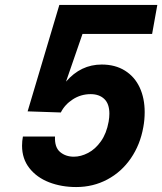

<svg xmlns="http://www.w3.org/2000/svg" viewBox="-20 -745 655 775"><path d="M69 -157Q69 -176 72.5 -194H202Q200 -150.5 222.5 -131.5Q245 -112.5 278 -112.5Q306.5 -112.5 335.8 -127.8Q365 -143 387.5 -174.8Q410 -206.5 418.5 -254Q421.5 -271.5 421.5 -286Q421.5 -326 401 -345.5Q380.5 -365 346 -365Q306.5 -365 274 -344Q241.5 -323 225.5 -291L91.5 -295.5L219.5 -725H615L594 -608H313L246.5 -415.5Q306 -484.5 390.5 -484.5Q445 -484.5 484.2 -460Q523.5 -435.5 543.8 -392Q564 -348.5 564 -292.5Q564 -261 558.5 -232Q546 -161 508.2 -106Q470.5 -51 413.2 -20.5Q356 10 287.5 10Q228 10 178.2 -9.2Q128.5 -28.5 98.8 -66.2Q69 -104 69 -157Z"/></svg>

Font: JuliaMono ExtraBoldItalic
Style: Regular
Weight: 800
Italic angle: -9°
Monospace: yes
Designer: cormullion
Foundry: corm
Version: Version 0.049; ttfautohint (v1.8.4)